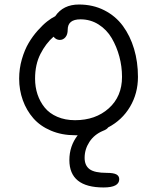

<svg xmlns="http://www.w3.org/2000/svg" viewBox="-20 -658 689 842"><path d="M309.1 -64.9Q251 -64.9 203.6 -85Q156.2 -105 126.2 -139.4Q96.2 -173.8 80.1 -218.5Q64 -263.2 64 -313Q64 -356.9 75.9 -398.2Q87.9 -439.5 105.5 -469.2Q123 -499 145.5 -524.2Q168 -549.3 187 -564.2Q206.1 -579.1 222.2 -586.9Q256.8 -638.2 326.2 -638.2Q387.7 -638.2 437.3 -613Q486.8 -587.9 518.8 -544.4Q550.8 -501 567.9 -443.8Q585 -386.7 585 -320.8Q585 -248.5 550.3 -189.9Q515.6 -131.3 454.1 -99.1Q449.2 -90.8 431.2 -84Q393.1 -67.9 372.1 -35.6Q351.1 -3.4 351.1 34.2Q351.1 67.9 373 84Q395 100.1 448.2 100.1Q478 100.1 490.5 106.9Q502.9 113.8 502.9 127.9Q502.9 164.1 434.1 164.1Q284.2 164.1 284.2 43.9Q284.2 -17.6 320.8 -64.9ZM133.8 -313Q133.8 -276.4 144.5 -244.1Q155.3 -211.9 176 -186.3Q196.8 -160.6 231.2 -145.8Q265.6 -130.9 309.1 -130.9Q398.9 -130.9 457 -182.9Q515.1 -234.9 515.1 -320.8Q515.1 -366.2 503.4 -409.9Q491.7 -453.6 470 -490.7Q448.2 -527.8 412.6 -550.5Q377 -573.2 333 -573.2Q276.9 -573.2 276.9 -527.8Q276.9 -506.3 266.8 -494.6Q256.8 -482.9 242.2 -482.9Q226.1 -482.9 214.8 -497.1Q180.7 -467.3 157.2 -421.1Q133.8 -375 133.8 -313Z"/></svg>

Font: Shantell Sans Irregular Bouncy
Style: Regular
Weight: 300
Designer: Stephen Nixon, Anya Danilova, Shantell Martin
Foundry: Arrow Type
Version: Version 1.006;[9816181b4]